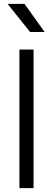

<svg xmlns="http://www.w3.org/2000/svg" viewBox="-20 -969 273 989"><path d="M80.1 0V-713.9H152.8V0ZM134.8 -804.2 19 -949.2H106L210 -804.2Z"/></svg>

Font: Arcon-Regular
Style: Regular
Weight: 400
Designer: M. Zarth
Foundry: martin zarth - visuelle & digitale kommunikation
Version: Version 1.131;PS 001.131;hotconv 1.0.70;makeotf.lib2.5.58329